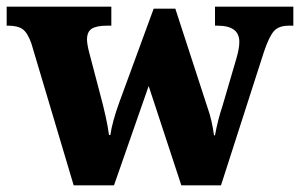

<svg xmlns="http://www.w3.org/2000/svg" viewBox="-25 -556 900 576"><path d="M69 -426Q58 -457 43.5 -468Q29 -479 -1 -479H-5V-536H309V-479H296Q265 -479 250.5 -470Q236 -461 236 -437Q236 -423 244 -393L274 -279Q296 -198 302 -151H306Q312 -192 334 -252L436 -530H501L597 -235Q611 -196 617 -150H620Q628 -195 643 -240L684 -380Q693 -411 693 -430Q693 -455 676.5 -467Q660 -479 627 -479H620V-536H855V-479H842Q812 -479 797.5 -463.5Q783 -448 767 -401L638 0H519L421 -298L317 0H196Z"/></svg>

Font: Noto Serif ExtraBold
Style: Regular
Weight: 800
Designer: Monotype Design Team
Foundry: Monotype Imaging Inc.
Version: Version 1.001